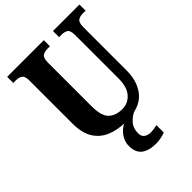

<svg xmlns="http://www.w3.org/2000/svg" viewBox="-268 -837 1200 1200"><g transform="rotate(-45 331.5 -237.0)"><path d="M351 10Q279 10 223.5 -13Q168 -36 137 -86Q106 -136 106 -218V-600Q106 -639 88.5 -649.5Q71 -660 47 -660H24V-714H348V-660H326Q301 -660 284 -649Q267 -638 267 -596V-210Q267 -126 299.5 -94Q332 -62 391 -62Q441 -62 475 -100Q509 -138 509 -215V-600Q509 -639 492.5 -649.5Q476 -660 451 -660H429V-714H663V-660H639Q614 -660 597 -649Q580 -638 580 -596V-213Q580 -113 526.5 -51.5Q473 10 351 10ZM392 240Q324 240 290 213.5Q256 187 256 130Q256 99 270.5 72Q285 45 309 26Q333 7 359 0H435Q408 10 380.5 39Q353 68 353 115Q353 142 370.5 154.5Q388 167 414 167Q436 167 470 159V224Q456 231 430.5 235.5Q405 240 392 240Z"/></g></svg>

Font: Noto Serif Lao Condensed ExtraBold
Style: Regular
Weight: 800
Width: 3
Designer: Monotype Design Team
Foundry: Monotype Imaging Inc.
Version: Version 2.003; ttfautohint (v1.8.4.7-5d5b)